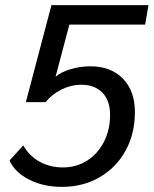

<svg xmlns="http://www.w3.org/2000/svg" viewBox="-20 -720 600 750"><path d="M17 -93 71 -152Q94 -111 134.5 -88.5Q175 -66 226 -66Q278 -66 320 -92.5Q362 -119 386 -166Q410 -213 410 -271Q410 -327 380 -358Q350 -389 297 -389Q258 -389 220.5 -370.5Q183 -352 158 -321H81L181 -700H560L547 -624H251L197 -420Q219 -439 256.5 -450Q294 -461 333 -461Q413 -461 460 -413Q507 -365 507 -282Q507 -198 470.5 -131.5Q434 -65 369 -27.5Q304 10 222 10Q150 10 94.5 -18Q39 -46 17 -93Z"/></svg>

Font: Sarabun
Style: Italic
Weight: 400
Italic angle: -10°
Designer: Suppakit Chalermlarp | Katatrad Co.,Ltd.
Foundry: Cadson Demak Co.,Ltd.
Version: Version 1.000; ttfautohint (v1.6)